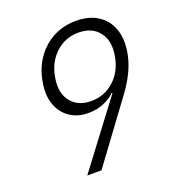

<svg xmlns="http://www.w3.org/2000/svg" viewBox="-134 -846 868 952"><g transform="rotate(-20 300.0 -370.0)"><path d="M164 0 421 -341 418 -344Q398 -322 360.5 -305.5Q323 -289 276 -289Q220 -289 179.5 -316.5Q139 -344 121 -393Q103 -442 114 -507Q125 -577 161 -629.5Q197 -682 251.5 -711Q306 -740 373 -740Q440 -740 486 -711Q532 -682 551.5 -630Q571 -578 560 -509Q546 -416 472 -316L239 0ZM310 -340Q380 -340 431 -386.5Q482 -433 495 -509Q509 -586 472.5 -633.5Q436 -681 364 -681Q294 -681 243 -633.5Q192 -586 180 -508Q167 -433 203.5 -386.5Q240 -340 310 -340Z"/></g></svg>

Font: NKDuy Mono ExtraLight
Style: Italic
Weight: 200
Italic angle: -9°
Monospace: yes
Designer: NKDuy
Foundry: NKDuy
Version: Version 2.251; ttfautohint (v1.8.4.7-5d5b)